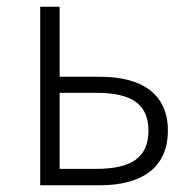

<svg xmlns="http://www.w3.org/2000/svg" viewBox="-20 -553 570 573"><path d="M100 0H277C405 0 481 -54 481 -163C481 -272 405 -324 277 -324H158V-533H100ZM158 -49V-276H267C372 -276 423 -243 423 -163C423 -83 372 -49 267 -49Z"/></svg>

Font: Spoqa Han Sans Neo Light
Style: Regular
Weight: 300
Designer: [Spoqa Han Sans Neo] Dong-huui Kim ___ Younghwa Kang ___ Yujin Lee ___ [Noto Sans] Ryoko NISHIZUKA ____ (kana & ideograp
Foundry: Spoqa (http://www.spoqa-han-sans.com)
Version: Version 1.100;hotconv 1.0.109;makeotfexe 2.5.65596